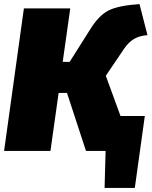

<svg xmlns="http://www.w3.org/2000/svg" viewBox="-27 -739 744 940"><path d="M491 -368 563 -171H682L633 181H485L490 0H394L301 -284H260L220 0H-7L90 -698H317L280 -436H314L415 -596Q458 -665 506 -688.5Q554 -712 656 -719L695 -567Q656 -564 629.5 -548.5Q603 -533 581 -501Z"/></svg>

Font: Fira Sans Ultra
Style: Italic
Weight: 950
Italic angle: -8°
Designer: Carrois Corporate & Edenspiekermann AG
Foundry: Carrois Corporate GbR & Edenspiekermann AG
Version: Version 4.203;PS 004.203;hotconv 1.0.88;makeotf.lib2.5.64775